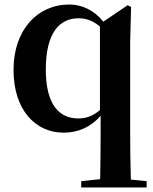

<svg xmlns="http://www.w3.org/2000/svg" viewBox="-20 -572 680 851"><path d="M423 259H630V231L560 224C558 157 557 91 557 25V-389L561 -541L546 -549L438 -476C397 -527 343 -552 287 -552C147 -552 40 -441 40 -262C40 -87 135 16 262 16C324 16 381 -7 426 -59V25C426 91 425 157 424 222L340 231V259ZM423 -84C392 -58 363 -47 327 -47C244 -47 183 -106 183 -264C183 -428 245 -491 328 -491C361 -491 392 -481 423 -454Z"/></svg>

Font: Noto Serif CJK TC
Style: Bold
Weight: 700
Designer: Ryoko NISHIZUKA 西塚涼子 (kana & ideographs); Frank Grießhammer (Latin, Greek & Cyrillic); Wenlong ZHANG 张文龙 (bopomofo); San
Foundry: Adobe
Version: Version 2.001;hotconv 1.1.0;makeotfexe 2.6.0